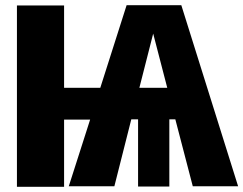

<svg xmlns="http://www.w3.org/2000/svg" viewBox="-20 -715 934 737"><path d="M720 0 653 -257H630V1H510V-257H484L419 0H244L326 -256H226V2H45V-694H226V-378H365L466 -695H676L894 0ZM515 -378H622L568 -586Z"/></svg>

Font: Fira Sans Condensed ExtraBold
Style: Regular
Weight: 800
Width: 3
Designer: Carrois Corporate & Edenspiekermann AG
Foundry: Carrois Corporate GbR & Edenspiekermann AG
Version: Version 4.203